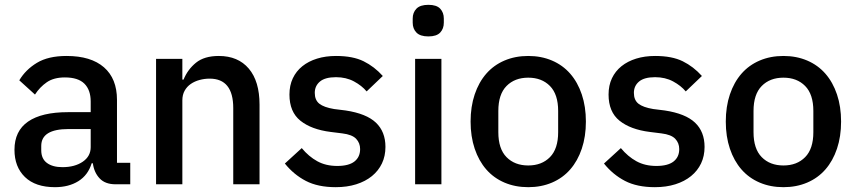

<svg xmlns="http://www.w3.org/2000/svg" viewBox="-20 -764 3550 796"><path d="M459 0Q416 0 393 -24.5Q370 -49 365 -87H360Q345 -38 305 -13Q265 12 208 12Q127 12 83.5 -30Q40 -72 40 -143Q40 -221 96.5 -260Q153 -299 262 -299H356V-343Q356 -391 330 -417Q304 -443 249 -443Q203 -443 174 -423Q145 -403 125 -372L60 -431Q86 -475 133 -503.5Q180 -532 256 -532Q357 -532 411 -485Q465 -438 465 -350V-89H520V0ZM239 -71Q290 -71 323 -93.5Q356 -116 356 -154V-229H264Q151 -229 151 -159V-141Q151 -106 174.5 -88.5Q198 -71 239 -71Z M627 0V-520H736V-434H741Q758 -476 792.5 -504Q827 -532 887 -532Q967 -532 1011.5 -479.5Q1056 -427 1056 -330V0H947V-316Q947 -438 849 -438Q828 -438 807.5 -432.5Q787 -427 771 -416Q755 -405 745.5 -388Q736 -371 736 -348V0Z M1372 12Q1298 12 1248 -14Q1198 -40 1161 -86L1231 -150Q1260 -115 1295.5 -95.5Q1331 -76 1378 -76Q1426 -76 1449.5 -94.5Q1473 -113 1473 -146Q1473 -171 1456.5 -188.5Q1440 -206 1399 -211L1351 -217Q1271 -227 1225.5 -263.5Q1180 -300 1180 -372Q1180 -410 1194 -439.5Q1208 -469 1233.5 -489.5Q1259 -510 1294.5 -521Q1330 -532 1373 -532Q1443 -532 1487.5 -510Q1532 -488 1567 -449L1500 -385Q1480 -409 1447.5 -426.5Q1415 -444 1373 -444Q1328 -444 1306.5 -426Q1285 -408 1285 -379Q1285 -349 1304 -334Q1323 -319 1365 -312L1413 -306Q1499 -293 1538.5 -255.5Q1578 -218 1578 -155Q1578 -117 1563.5 -86.5Q1549 -56 1522 -34Q1495 -12 1457 0Q1419 12 1372 12Z M1756 -613Q1722 -613 1706.5 -629Q1691 -645 1691 -670V-687Q1691 -712 1706.5 -728Q1722 -744 1756 -744Q1790 -744 1805 -728Q1820 -712 1820 -687V-670Q1820 -645 1805 -629Q1790 -613 1756 -613ZM1701 -520H1810V0H1701Z M2170 12Q2116 12 2071.5 -7Q2027 -26 1996 -61.5Q1965 -97 1948 -147.5Q1931 -198 1931 -260Q1931 -322 1948 -372.5Q1965 -423 1996 -458.5Q2027 -494 2071.5 -513Q2116 -532 2170 -532Q2224 -532 2268.5 -513Q2313 -494 2344 -458.5Q2375 -423 2392 -372.5Q2409 -322 2409 -260Q2409 -198 2392 -147.5Q2375 -97 2344 -61.5Q2313 -26 2268.5 -7Q2224 12 2170 12ZM2170 -78Q2226 -78 2260 -112.5Q2294 -147 2294 -216V-304Q2294 -373 2260 -407.5Q2226 -442 2170 -442Q2114 -442 2080 -407.5Q2046 -373 2046 -304V-216Q2046 -147 2080 -112.5Q2114 -78 2170 -78Z M2695 12Q2621 12 2571 -14Q2521 -40 2484 -86L2554 -150Q2583 -115 2618.5 -95.5Q2654 -76 2701 -76Q2749 -76 2772.5 -94.5Q2796 -113 2796 -146Q2796 -171 2779.5 -188.5Q2763 -206 2722 -211L2674 -217Q2594 -227 2548.5 -263.5Q2503 -300 2503 -372Q2503 -410 2517 -439.5Q2531 -469 2556.5 -489.5Q2582 -510 2617.5 -521Q2653 -532 2696 -532Q2766 -532 2810.5 -510Q2855 -488 2890 -449L2823 -385Q2803 -409 2770.5 -426.5Q2738 -444 2696 -444Q2651 -444 2629.5 -426Q2608 -408 2608 -379Q2608 -349 2627 -334Q2646 -319 2688 -312L2736 -306Q2822 -293 2861.5 -255.5Q2901 -218 2901 -155Q2901 -117 2886.5 -86.5Q2872 -56 2845 -34Q2818 -12 2780 0Q2742 12 2695 12Z M3228 12Q3174 12 3129.5 -7Q3085 -26 3054 -61.5Q3023 -97 3006 -147.5Q2989 -198 2989 -260Q2989 -322 3006 -372.5Q3023 -423 3054 -458.5Q3085 -494 3129.5 -513Q3174 -532 3228 -532Q3282 -532 3326.5 -513Q3371 -494 3402 -458.5Q3433 -423 3450 -372.5Q3467 -322 3467 -260Q3467 -198 3450 -147.5Q3433 -97 3402 -61.5Q3371 -26 3326.5 -7Q3282 12 3228 12ZM3228 -78Q3284 -78 3318 -112.5Q3352 -147 3352 -216V-304Q3352 -373 3318 -407.5Q3284 -442 3228 -442Q3172 -442 3138 -407.5Q3104 -373 3104 -304V-216Q3104 -147 3138 -112.5Q3172 -78 3228 -78Z"/></svg>

Font: IBM Plex Sans Arabic Medium
Style: Regular
Weight: 500
Designer: Mike Abbink, Paul van der Laan, Pieter van Rosmalen, Wael Morcos, Khajak Apelian
Foundry: Bold Monday
Version: Version 1.1